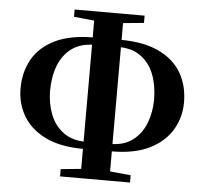

<svg xmlns="http://www.w3.org/2000/svg" viewBox="-54 -819 951 894"><g transform="rotate(5 421.5 -372.0)"><path d="M357 -119Q248 -119 178 -153.5Q108 -188 74 -246Q40 -304 40 -374Q40 -452 74.5 -512Q109 -572 179.5 -606Q250 -640 358 -640H427V-606H365Q301 -606 259.5 -575.5Q218 -545 198 -493Q178 -441 178 -376Q178 -316 198 -265Q218 -214 259.5 -183.5Q301 -153 365 -153H427V-119ZM416 -119V-153H478Q543 -153 584 -184.5Q625 -216 644.5 -267.5Q664 -319 664 -376Q664 -440 644.5 -492Q625 -544 583.5 -575Q542 -606 478 -606H416V-640H485Q593 -640 664 -606Q735 -572 769.5 -512.5Q804 -453 804 -375Q804 -306 769.5 -247.5Q735 -189 665 -154Q595 -119 486 -119ZM259 18V-16L410 -31H430L586 -16V18ZM410 -713 259 -728V-762H586V-728L431 -713ZM354 18V-762H489V18Z"/></g></svg>

Font: Noto Serif JP ExtraBold
Style: Regular
Weight: 800
Designer: Ryoko NISHIZUKA 西塚涼子 (kana & ideographs); Frank Grießhammer (Latin, Greek & Cyrillic); Wenlong ZHANG 张文龙 (bopomofo); San
Foundry: Adobe
Version: Version 2.003-H1;hotconv 1.1.1;makeotfexe 2.6.0